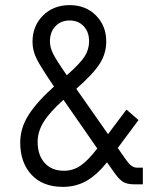

<svg xmlns="http://www.w3.org/2000/svg" viewBox="-20 -720 637 750"><path d="M538 -65V0H504Q477 0 461 -9.5Q445 -19 427 -45L398 -86Q358 -36 317 -13Q276 10 226 10Q147 10 103 -37.5Q59 -85 59 -163Q59 -219 91 -270Q123 -321 191 -382Q141 -455 124 -488.5Q107 -522 107 -556Q107 -619 148 -659.5Q189 -700 252 -700Q315 -700 355 -659.5Q395 -619 395 -558Q395 -511 369.5 -471Q344 -431 278 -373L402 -196L474 -292L521 -251L440 -142L475 -92Q494 -65 515 -65ZM175 -558Q175 -535 187.5 -510Q200 -485 241 -426Q294 -473 311 -500Q328 -527 328 -559Q328 -595 307 -617.5Q286 -640 252 -640Q218 -640 196.5 -617.5Q175 -595 175 -558ZM360 -140 228 -330Q175 -283 151 -244.5Q127 -206 127 -166Q127 -114 154.5 -83.5Q182 -53 230 -53Q265 -53 294 -72.5Q323 -92 360 -140Z"/></svg>

Font: D-DIN
Style: Regular
Weight: 400
Designer: Charles Nix
Foundry: Datto Inc.
Version: Version 1.00